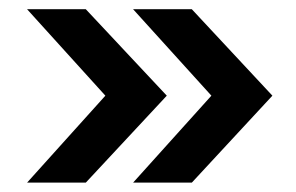

<svg xmlns="http://www.w3.org/2000/svg" viewBox="-20 -469 635 412"><path d="M38.1 -77.1 206.1 -263.7 38.1 -449.2H164.1L337.9 -263.7L164.1 -77.1ZM265.6 -77.1 433.6 -263.7 265.6 -449.2H391.6L564.5 -263.7L391.6 -77.1Z"/></svg>

Font: GenEi M Gothic v2 Medium
Style: Regular
Weight: 500
Version: Version 2.0